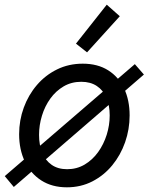

<svg xmlns="http://www.w3.org/2000/svg" viewBox="-40 -800 640 828"><path d="M19.5 6.3 -19.5 -40.5 541.5 -523.4 580.6 -478.5ZM248.5 7.8Q184.1 7.8 137.9 -22Q91.8 -51.8 67.1 -103.5Q42.5 -155.3 42.5 -221.2Q42.5 -281.2 62.5 -335.9Q82.5 -390.6 119.1 -433.3Q155.8 -476.1 206.1 -500.7Q256.3 -525.4 316.9 -525.4Q381.3 -525.4 426.5 -496.8Q471.7 -468.3 495.4 -418Q519 -367.7 519 -302.2Q519 -242.2 499.5 -186.5Q480 -130.9 444.1 -87.2Q408.2 -43.5 358.4 -17.8Q308.6 7.8 248.5 7.8ZM249.5 -70.3Q291 -70.3 325 -90.3Q358.9 -110.4 383.1 -144Q407.2 -177.7 420.2 -219Q433.1 -260.3 433.1 -302.2Q433.1 -345.7 418.9 -378.4Q404.8 -411.1 377.4 -429.2Q350.1 -447.3 310.5 -447.3Q268.1 -447.3 234.4 -427.5Q200.7 -407.7 177 -374.8Q153.3 -341.8 140.9 -301Q128.4 -260.3 128.4 -218.3Q128.4 -174.8 142.1 -141.4Q155.8 -107.9 182.9 -89.1Q210 -70.3 249.5 -70.3ZM335.4 -574.2 287.6 -611.8 420.4 -779.8 476.6 -730Z"/></svg>

Font: Reddit Sans
Style: Italic
Weight: 400
Italic angle: -11.25°
Designer: Stephen Hutchings
Version: Version 1.013